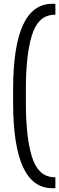

<svg xmlns="http://www.w3.org/2000/svg" viewBox="-20 -811 311 1009"><path d="M49 -342Q49 -791 255 -791H271V-734L257 -733Q179 -727 147.5 -625Q116 -523 116 -343V-270Q116 -90 147.5 12Q179 114 257 120L271 121V178H255Q49 178 49 -271Z"/></svg>

Font: Teko Light
Style: Regular
Weight: 300
Designer: Manushi Parikh, Jonny Pinhorn
Foundry: Indian Type Foundry
Version: Version 1.105;PS 1.0;hotconv 1.0.78;makeotf.lib2.5.61930; tt